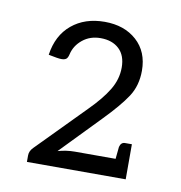

<svg xmlns="http://www.w3.org/2000/svg" viewBox="-53 -870 441 469"><g transform="rotate(10 168.0 -635.0)"><path d="M288 -537V-450H43V-466Q43 -477 52 -486L168 -604Q199 -635 215 -661.5Q231 -688 231 -717Q231 -747 214 -763Q197 -779 168 -779Q142 -779 123.5 -764Q105 -749 100 -727Q98 -718 94 -715Q90 -712 82 -712Q74 -712 50 -717Q57 -766 89.5 -793Q122 -820 171 -820Q220 -820 250.5 -792.5Q281 -765 281 -718Q281 -681 263 -653.5Q245 -626 206 -586L112 -489Q133 -495 154 -495H255L258 -525Q261 -537 271 -537Z"/></g></svg>

Font: Aleo Light
Style: Regular
Weight: 300
Designer: Alessio Laiso
Foundry: Alessio Laiso
Version: Version 2.000